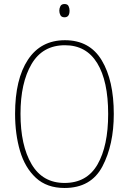

<svg xmlns="http://www.w3.org/2000/svg" viewBox="-20 -925 643 955"><path d="M275 -872Q275 -860 280.5 -849.5Q286 -839 301 -839Q326 -839 326 -872Q326 -884 321 -894.5Q316 -905 301 -905Q286 -905 280.5 -894.5Q275 -884 275 -872ZM303 -725Q183 -725 119 -628Q55 -531 55 -359Q55 -258 79.5 -174.5Q104 -91 158.5 -40.5Q213 10 301 10Q433 10 489.5 -97.5Q546 -205 546 -358Q546 -525 486 -625Q426 -725 303 -725ZM303 -700Q409 -700 463.5 -611Q518 -522 518 -358Q518 -199 465 -107Q412 -15 301 -15Q192 -15 137 -108.5Q82 -202 82 -359Q82 -513 137 -606.5Q192 -700 303 -700Z"/></svg>

Font: Noto Sans Display SemiCondensed Thin
Style: Regular
Weight: 250
Width: 4
Designer: Monotype Design team
Foundry: Monotype Imaging Inc.
Version: 1.000